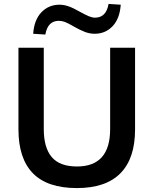

<svg xmlns="http://www.w3.org/2000/svg" viewBox="-20 -948 780 978"><path d="M372 10Q221 10 147.5 -65.5Q74 -141 74 -289V-705H203V-290Q203 -196 243.5 -148Q284 -100 372 -100Q541 -100 541 -290V-705H668V-289Q668 -141 593.5 -65.5Q519 10 372 10ZM211 -772 149 -776Q154 -847 191 -885.5Q228 -924 283 -924Q306 -924 330 -915.5Q354 -907 387 -888Q416 -872 433 -865Q450 -858 464 -858Q521 -858 533 -928L595 -924Q590 -853 553.5 -814.5Q517 -776 462 -776Q438 -776 413.5 -785Q389 -794 354 -814Q327 -830 311 -836Q295 -842 280 -842Q223 -842 211 -772Z"/></svg>

Font: MulishBold
Style: Bold
Weight: 700
Designer: Vernon Adams
Foundry: Vernon Adams
Version: Version 3.602; ttfautohint (v1.8.3)